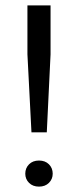

<svg xmlns="http://www.w3.org/2000/svg" viewBox="-20 -688 291 714"><path d="M97 -196 82 -486V-668H168V-486L154 -196ZM125 6Q102 6 88 -8Q74 -22 74 -42Q74 -63 88 -77Q102 -91 125 -91Q148 -91 162 -77Q176 -63 176 -42Q176 -22 162 -8Q148 6 125 6Z"/></svg>

Font: Gantari
Style: Regular
Weight: 400
Designer: Anugrah Pasau
Foundry: Lafontype
Version: Version 1.000; ttfautohint (v1.8.3)